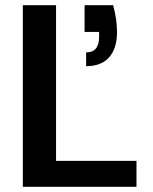

<svg xmlns="http://www.w3.org/2000/svg" viewBox="-20 -720 591 740"><path d="M312 -465V-518Q362 -518 362 -578V-597H306V-700H416Q424 -671 427.5 -645Q431 -619 431 -596Q431 -534 401 -499.5Q371 -465 312 -465ZM68 0V-700H196V-100H506V0Z"/></svg>

Font: Firefly Display
Style: Bold
Weight: 700
Designer: Colophon Foundry, Jonny Pinhorn
Foundry: Colophon Foundry
Version: Version 1.200; ttfautohint (v1.8.3)